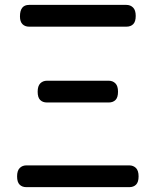

<svg xmlns="http://www.w3.org/2000/svg" viewBox="-20 -730 635 784"><path d="M87.9 34.2Q70.3 34.2 60.1 23.9Q49.8 13.7 49.8 -9.8Q49.8 -33.2 60.5 -43.9Q71.3 -54.7 87.9 -54.7H507.8Q524.4 -54.7 535.2 -43.9Q545.9 -33.2 545.9 -9.8Q545.9 13.7 535.6 23.9Q525.4 34.2 507.8 34.2ZM171.9 -311.5Q154.3 -311.5 144 -321.8Q133.8 -332 133.8 -355.5Q133.8 -378.9 144.5 -389.6Q155.3 -400.4 171.9 -400.4H423.8Q440.4 -400.4 451.2 -389.6Q461.9 -378.9 461.9 -355.5Q461.9 -332 451.7 -321.8Q441.4 -311.5 423.8 -311.5ZM61.5 -663.1Q61.5 -710 98.6 -710H496.1Q512.7 -710 523.4 -699.2Q534.2 -688.5 534.2 -665Q534.2 -641.6 523.9 -631.3Q513.7 -621.1 496.1 -621.1H98.6Q82 -621.1 71.8 -631.3Q61.5 -641.6 61.5 -663.1Z"/></svg>

Font: TaiwanPearl
Style: Regular
Weight: 400
Version: Version 2.102